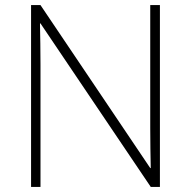

<svg xmlns="http://www.w3.org/2000/svg" viewBox="-20 -734 751 754"><path d="M608 0V-714H570V-231C570 -181 571 -120 572 -74H570L139 -714H102V0H139V-481C139 -538 138 -587 137 -642H139L572 0Z"/></svg>

Font: Noto Sans Meetei Mayek ExtraLight
Style: Regular
Weight: 200
Designer: Monotype Design Team and Neelakash Kshetrimayum
Foundry: Monotype Imaging Inc.
Version: Version 2.002